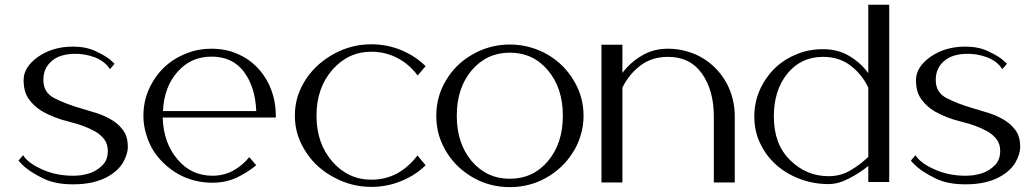

<svg xmlns="http://www.w3.org/2000/svg" viewBox="-20 -766 4347 806"><path d="M460.9 -498Q460.9 -498 455.1 -503.9Q449.2 -509.8 438.5 -518.6Q418 -534.2 379.9 -551.8Q340.8 -570.3 286.1 -570.3Q201.2 -570.3 139.6 -527.3Q79.1 -484.4 79.1 -429.7Q79.1 -380.9 100.6 -350.6Q122.1 -320.3 155.3 -299.8Q206.1 -270.5 270.5 -254.9Q335 -239.3 379.9 -213.9Q403.3 -200.2 418 -180.7Q432.6 -161.1 432.6 -132.8Q432.6 -93.8 409.2 -71.3Q386.7 -48.8 354.5 -38.1Q337.9 -33.2 320.3 -30.3Q301.8 -28.3 286.1 -28.3Q215.8 -28.3 157.2 -54.7Q97.7 -81.1 77.1 -114.3Q70.3 -106.4 57.6 -91.8Q57.6 -91.8 64.5 -84Q72.3 -75.2 85.9 -63.5Q112.3 -41 162.1 -16.6Q211.9 7.8 286.1 7.8Q331.1 7.8 366.2 0Q400.4 -7.8 426.8 -21.5Q474.6 -46.9 496.1 -83Q516.6 -119.1 516.6 -149.4Q516.6 -194.3 495.1 -221.7Q473.6 -250 440.4 -267.6Q412.1 -283.2 379.9 -293Q347.7 -302.7 315.4 -312.5Q254.9 -330.1 209 -353.5Q162.1 -377 162.1 -429.7Q162.1 -457 171.9 -477.5Q181.6 -497.1 198.2 -510.7Q215.8 -525.4 238.3 -532.2Q261.7 -539.1 286.1 -540Q333 -542 377.9 -525.4Q421.9 -507.8 441.4 -475.6Q448.2 -483.4 460.9 -498Z M1137.7 -280.3Q1137.7 -355.5 1105.5 -418.9Q1072.3 -482.4 1015.6 -519.5Q984.4 -539.1 947.3 -550.8Q910.2 -561.5 868.2 -561.5Q826.2 -561.5 788.1 -550.8Q750 -539.1 716.8 -519.5Q655.3 -482.4 619.1 -418.9Q582 -355.5 582 -280.3Q582 -239.3 593.8 -202.1Q604.5 -164.1 625 -131.8Q664.1 -72.3 728.5 -35.2Q793.9 1 872.1 1Q925.8 1 971.7 -19.5Q1017.6 -41 1055.7 -72.3Q1045.9 -83 1026.4 -106.4Q998 -71.3 959 -49.8Q919.9 -28.3 872.1 -28.3Q782.2 -28.3 724.6 -97.7Q666 -167 663.1 -272.5Q799.8 -272.5 1073.2 -272.5Q1094.7 -272.5 1137.7 -272.5Q1137.7 -272.5 1137.7 -275.4Q1137.7 -278.3 1137.7 -280.3ZM868.2 -528.3Q956.1 -528.3 1003.9 -464.8Q1051.8 -400.4 1055.7 -299.8Q925.8 -299.8 664.1 -299.8Q668.9 -401.4 725.6 -464.8Q781.2 -528.3 868.2 -528.3Z M1539.1 -11.7Q1441.4 -11.7 1375 -87.9Q1308.6 -164.1 1308.6 -280.3Q1308.6 -396.5 1375 -472.7Q1441.4 -548.8 1539.1 -548.8Q1596.7 -548.8 1646.5 -523.4Q1695.3 -499 1733.4 -449.2Q1744.1 -461.9 1766.6 -488.3Q1724.6 -530.3 1664.1 -555.7Q1604.5 -580.1 1539.1 -580.1Q1456.1 -580.1 1383.8 -541Q1311.5 -502 1267.6 -438.5Q1244.1 -404.3 1230.5 -364.3Q1217.8 -324.2 1217.8 -280.3Q1217.8 -237.3 1230.5 -197.3Q1244.1 -157.2 1267.6 -123Q1310.5 -58.6 1383.8 -20.5Q1456.1 18.6 1539.1 18.6Q1604.5 18.6 1664.1 -5.9Q1724.6 -30.3 1766.6 -72.3Q1754.9 -85.9 1732.4 -113.3Q1694.3 -63.5 1645.5 -37.1Q1596.7 -11.7 1539.1 -11.7Z M2120.1 -579.1Q2075.2 -579.1 2034.2 -567.4Q1993.2 -555.7 1958 -534.2Q1891.6 -495.1 1851.6 -427.7Q1811.5 -360.4 1811.5 -280.3Q1811.5 -236.3 1823.2 -196.3Q1835.9 -156.2 1857.4 -123Q1898.4 -58.6 1967.8 -19.5Q2037.1 19.5 2120.1 19.5Q2203.1 19.5 2272.5 -19.5Q2341.8 -58.6 2382.8 -123Q2405.3 -156.2 2417 -196.3Q2429.7 -236.3 2429.7 -280.3Q2429.7 -360.4 2388.7 -427.7Q2348.6 -495.1 2283.2 -534.2Q2248 -555.7 2206.1 -567.4Q2165 -579.1 2120.1 -579.1ZM2120.1 -15.6Q2023.4 -15.6 1960 -89.8Q1897.5 -164.1 1897.5 -280.3Q1897.5 -396.5 1960 -470.7Q2023.4 -544.9 2120.1 -544.9Q2217.8 -544.9 2280.3 -470.7Q2342.8 -396.5 2342.8 -280.3Q2342.8 -164.1 2280.3 -89.8Q2217.8 -15.6 2120.1 -15.6Z M3064.5 -276.4Q3064.5 -352.5 3030.3 -417Q2995.1 -480.5 2935.5 -518.6Q2903.3 -539.1 2865.2 -549.8Q2827.1 -561.5 2784.2 -561.5Q2721.7 -561.5 2673.8 -532.2Q2626 -503.9 2592.8 -460Q2592.8 -499 2592.8 -578.1Q2563.5 -578.1 2504.9 -578.1Q2504.9 -385.7 2504.9 0Q2534.2 0 2592.8 0Q2592.8 -132.8 2592.8 -398.4Q2621.1 -455.1 2668.9 -491.2Q2716.8 -527.3 2784.2 -527.3Q2877 -527.3 2926.8 -457Q2976.6 -386.7 2976.6 -276.4Q2976.6 -275.4 2976.6 -239.3Q2976.6 -203.1 2976.6 -157.2Q2976.6 -101.6 2976.6 -50.8Q2976.6 0 2976.6 0Q3005.9 0 3064.5 0Q3064.5 0 3064.5 -35.2Q3064.5 -70.3 3064.5 -116.2Q3064.5 -172.9 3064.5 -223.6Q3064.5 -275.4 3064.5 -276.4Z M3625 -746.1Q3625 -692.4 3625 -585.9Q3625 -575.2 3625 -552.7Q3625 -521.5 3625 -459Q3592.8 -502.9 3544.9 -531.2Q3497.1 -559.6 3434.6 -559.6Q3392.6 -559.6 3353.5 -548.8Q3315.4 -537.1 3282.2 -517.6Q3220.7 -480.5 3183.6 -416Q3146.5 -352.5 3146.5 -276.4Q3146.5 -232.4 3159.2 -193.4Q3172.9 -154.3 3195.3 -122.1Q3238.3 -61.5 3308.6 -27.3Q3378.9 6.8 3458 6.8Q3499 6.8 3543.9 -16.6Q3588.9 -40 3625 -69.3Q3625 -46.9 3625 -2Q3654.3 -2 3712.9 -2Q3712.9 -250 3712.9 -746.1Q3683.6 -746.1 3625 -746.1ZM3458 -26.4Q3365.2 -26.4 3296.9 -93.8Q3228.5 -160.2 3228.5 -277.3Q3228.5 -386.7 3285.2 -457Q3342.8 -527.3 3434.6 -527.3Q3502 -527.3 3549.8 -491.2Q3597.7 -455.1 3625 -398.4Q3625 -301.8 3625 -107.4Q3592.8 -76.2 3551.8 -51.8Q3510.7 -26.4 3458 -26.4Z M4207 -498Q4207 -498 4201.2 -503.9Q4195.3 -509.8 4184.6 -518.6Q4164.1 -534.2 4126 -551.8Q4086.9 -570.3 4032.2 -570.3Q3947.3 -570.3 3885.7 -527.3Q3825.2 -484.4 3825.2 -429.7Q3825.2 -380.9 3846.7 -350.6Q3868.2 -320.3 3901.4 -299.8Q3952.1 -270.5 4016.6 -254.9Q4081.1 -239.3 4126 -213.9Q4149.4 -200.2 4164.1 -180.7Q4178.7 -161.1 4178.7 -132.8Q4178.7 -93.8 4155.3 -71.3Q4132.8 -48.8 4100.6 -38.1Q4084 -33.2 4066.4 -30.3Q4047.9 -28.3 4032.2 -28.3Q3961.9 -28.3 3903.3 -54.7Q3843.8 -81.1 3823.2 -114.3Q3816.4 -106.4 3803.7 -91.8Q3803.7 -91.8 3810.5 -84Q3818.4 -75.2 3832 -63.5Q3858.4 -41 3908.2 -16.6Q3958 7.8 4032.2 7.8Q4077.1 7.8 4112.3 0Q4146.5 -7.8 4172.9 -21.5Q4220.7 -46.9 4242.2 -83Q4262.7 -119.1 4262.7 -149.4Q4262.7 -194.3 4241.2 -221.7Q4219.7 -250 4186.5 -267.6Q4158.2 -283.2 4126 -293Q4093.8 -302.7 4061.5 -312.5Q4001 -330.1 3955.1 -353.5Q3908.2 -377 3908.2 -429.7Q3908.2 -457 3918 -477.5Q3927.7 -497.1 3944.3 -510.7Q3961.9 -525.4 3984.4 -532.2Q4007.8 -539.1 4032.2 -540Q4079.1 -542 4124 -525.4Q4168 -507.8 4187.5 -475.6Q4194.3 -483.4 4207 -498Z"/></svg>

Font: Suave
Style: Regular
Weight: 400
Designer: Manu Ambady
Version: Version 1.0